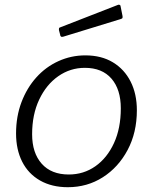

<svg xmlns="http://www.w3.org/2000/svg" viewBox="-20 -771 638 801"><path d="M263 10Q196 10 147 -18Q98 -46 72.5 -96.5Q47 -147 47 -214Q47 -285 69.5 -344.5Q92 -404 131.5 -448Q171 -492 224 -516Q277 -540 336 -540Q403 -540 451 -511Q499 -482 525 -430.5Q551 -379 551 -311Q551 -218 512.5 -145.5Q474 -73 409 -31.5Q344 10 263 10ZM267 -43Q329 -43 378 -77.5Q427 -112 455.5 -174Q484 -236 484 -319Q484 -398 445 -443Q406 -488 334 -488Q273 -488 223 -453Q173 -418 143.5 -355.5Q114 -293 114 -211Q114 -133 154 -88Q194 -43 267 -43ZM483 -745 491 -705Q492 -700 491 -696.5Q490 -693 482 -691L244 -618Q238 -616 234.5 -618.5Q231 -621 231 -626L226 -645Q225 -655 229 -656L473 -751Q476 -752 479.5 -750.5Q483 -749 483 -745Z"/></svg>

Font: Libre Franklin Light
Style: Italic
Weight: 300
Italic angle: -8°
Designer: Pablo Impallari, Rodrigo Fuenzalida, Nhung Nguyen
Foundry: Impallari Type
Version: Version 3.000